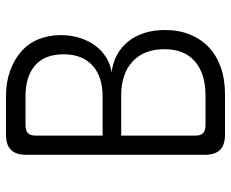

<svg xmlns="http://www.w3.org/2000/svg" viewBox="-85 -685 770 640"><g transform="rotate(-90 300.0 -365.0)"><path d="M171 -730H299Q346 -730 383.5 -716.5Q421 -703 448 -679.5Q475 -656 489 -622Q503 -588 503 -547Q503 -513 493.5 -483.5Q484 -454 467.5 -432Q451 -410 428.5 -396Q406 -382 379 -378Q411 -374 437 -360Q463 -346 481.5 -323Q500 -300 510 -269Q520 -238 520 -200Q520 -154 505 -117Q490 -80 462.5 -54Q435 -28 395.5 -14Q356 0 306 0H171Q137 0 120.5 -16.5Q104 -33 104 -67V-663Q104 -697 120.5 -713.5Q137 -730 171 -730ZM168 -346V-98Q168 -81 176.5 -73Q185 -65 202 -65H302Q374 -65 415 -100Q456 -135 456 -202Q456 -270 415 -308Q374 -346 302 -346ZM168 -408H299Q365 -408 402 -442Q439 -476 439 -538Q439 -601 402 -633Q365 -665 299 -665H202Q185 -665 176.5 -657Q168 -649 168 -632Z"/></g></svg>

Font: Maple Mono ExtraLight
Style: Regular
Weight: 275
Monospace: yes
Designer: subframe7536
Version: Version 7.000